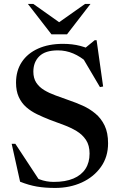

<svg xmlns="http://www.w3.org/2000/svg" viewBox="-20 -938 612 970"><path d="M468 -673 400 -687 458.5 -735H468L501 -501L485 -498L388.5 -661.5L419.5 -623Q387 -652 350 -667.8Q313 -683.5 272.5 -683.5Q209 -683.5 178.8 -654Q148.5 -624.5 148.5 -576Q148.5 -543 163.2 -520.5Q178 -498 203.2 -482.8Q228.5 -467.5 261 -455.8Q293.5 -444 328.5 -431.5Q364 -419.5 398.8 -403.8Q433.5 -388 462.2 -364Q491 -340 508.5 -303.8Q526 -267.5 526 -214Q526 -145.5 490 -94.8Q454 -44 393.5 -16.2Q333 11.5 258.5 11.5Q207 11.5 166.2 4.5Q125.5 -2.5 81.5 -20L39 -211.5H57.5L188.5 -12.5L104 -68Q146.5 -44.5 180.2 -31.8Q214 -19 251.5 -19Q310.5 -19 350.8 -36Q391 -53 411.8 -85Q432.5 -117 432.5 -162Q432.5 -203.5 414.5 -230.8Q396.5 -258 367 -275.8Q337.5 -293.5 302.5 -306.5Q267.5 -319.5 232.5 -332.5Q198 -346 167 -361Q136 -376 112.2 -397Q88.5 -418 74.8 -448Q61 -478 61 -520.5Q61 -580.5 90 -624.5Q119 -668.5 172.5 -692.5Q226 -716.5 298 -716.5Q346 -716.5 386 -706Q426 -695.5 468 -673ZM297.5 -812.5H260L409.5 -918H437L318.5 -764.5H240L121 -918H148.5Z"/></svg>

Font: Newsreader 60pt Medium
Style: Regular
Weight: 500
Designer: Hugues Gentile
Foundry: Production Type
Version: Version 1.003